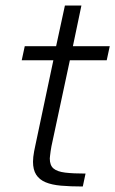

<svg xmlns="http://www.w3.org/2000/svg" viewBox="-20 -678 419 698"><path d="M281 0Q236 0 202 -3Q168 -6 145.5 -15.5Q123 -25 111.5 -43Q100 -61 100 -90Q100 -98 101 -107.5Q102 -117 104 -127.5Q106 -138 108 -147L174 -459H59L70 -510H184L216 -658H276L245 -510H379L368 -459H234L167 -146Q165 -137 164 -128Q163 -119 162 -112Q161 -105 161 -102Q161 -77 174.5 -65.5Q188 -54 217 -50.5Q246 -47 291 -47Z"/></svg>

Font: Saira SemiExpanded Light
Style: Italic
Weight: 300
Width: 6
Italic angle: -12°
Designer: Hector Gatti with collaboration of the Omnibus-Type team
Foundry: Omnibus-Type
Version: Version 1.101